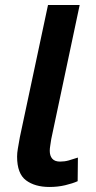

<svg xmlns="http://www.w3.org/2000/svg" viewBox="-20 -734 382 764"><path d="M177 10Q119 10 83.5 -16.5Q48 -43 48 -111Q48 -125 51 -142.5Q54 -160 59 -188L171 -714H297L184 -181Q182 -167 180 -155Q178 -143 178 -134Q178 -114 188 -102.5Q198 -91 219 -91Q237 -91 253 -95.5Q269 -100 290 -107L289 -13Q269 -4 239.5 3Q210 10 177 10Z"/></svg>

Font: Noto Sans Display SemiBold
Style: Italic
Weight: 600
Italic angle: -12°
Designer: Monotype Design Team
Foundry: Monotype Imaging Inc.
Version: Version 2.003